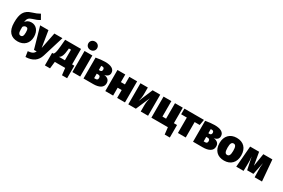

<svg xmlns="http://www.w3.org/2000/svg" viewBox="143 -2406 6197 4211"><g transform="rotate(30 3241.0 -300.5)"><path d="M356 -495C285 -495 241 -470 204 -421C215 -512 247 -545 324 -569C402 -593 448 -609 501 -644L433 -764C370 -730 338 -714 251 -688C72 -634 20 -528 20 -302C20 -76 127 20 290 20C452 20 556 -86 556 -246C556 -409 462 -495 356 -495ZM288 -122C249 -122 223 -150 223 -236V-308C240 -339 267 -353 294 -353C332 -353 353 -334 353 -240C353 -149 329 -122 288 -122Z M1110 -534H906L823 -121L756 -534H546L698 0H766C738 60 695 83 593 93L614 228C793 223 901 147 946 -1Z M1581 -142V-534H1179L1164 -363C1149 -196 1132 -162 1106 -142H1075V175H1205L1225 0H1488L1508 175H1638V-142ZM1399 -142H1247C1303 -170 1329 -234 1343 -379L1346 -410H1399Z M1769 -829C1704 -829 1658 -783 1658 -723C1658 -663 1704 -617 1769 -617C1834 -617 1880 -663 1880 -723C1880 -783 1834 -829 1769 -829ZM1868 -534H1670V0H1868Z M2308 -295C2385 -309 2423 -350 2423 -409C2423 -507 2332 -554 2184 -554C2111 -554 2041 -545 1952 -529V0H2198C2344 0 2445 -50 2445 -161C2445 -235 2404 -283 2308 -295ZM2179 -435C2213 -435 2230 -415 2230 -382C2230 -348 2211 -329 2180 -329H2150V-434C2163 -435 2170 -435 2179 -435ZM2190 -123H2150V-237H2190C2226 -237 2243 -216 2243 -181C2243 -144 2227 -123 2190 -123Z M2804 0H3002V-534H2804V-341H2702V-534H2504V0H2702V-199H2804Z M3587 -534H3394L3245 -178C3261 -233 3273 -297 3273 -370V-534H3086V0H3278L3429 -352C3414 -297 3401 -234 3401 -160V0H3587Z M4159 -142V-534H3961V-142H3869V-534H3671V0H4089L4109 175H4239V-142Z M4694 -534H4199V-391H4343V0H4541V-391H4669Z M5082 -295C5159 -309 5197 -350 5197 -409C5197 -507 5106 -554 4958 -554C4885 -554 4815 -545 4726 -529V0H4972C5118 0 5219 -50 5219 -161C5219 -235 5178 -283 5082 -295ZM4953 -435C4987 -435 5004 -415 5004 -382C5004 -348 4985 -329 4954 -329H4924V-434C4937 -435 4944 -435 4953 -435ZM4964 -123H4924V-237H4964C5000 -237 5017 -216 5017 -181C5017 -144 5001 -123 4964 -123Z M5518 -554C5348 -554 5243 -442 5243 -268C5243 -82 5350 20 5518 20C5688 20 5793 -92 5793 -266C5793 -452 5686 -554 5518 -554ZM5518 -412C5568 -412 5590 -372 5590 -266C5590 -165 5568 -122 5518 -122C5468 -122 5446 -162 5446 -268C5446 -369 5468 -412 5518 -412Z M6427 -534H6198L6146 -212L6091 -534H5864L5820 0H6005L6009 -154C6011 -230 6011 -291 6001 -365L6067 -51H6225L6290 -365C6281 -289 6279 -228 6282 -154L6286 0H6472Z"/></g></svg>

Font: Fira Sans Heavy
Style: Regular
Weight: 900
Designer: bBox Type GmbH & Carrois Corporate GbR & Edenspiekermann AG
Foundry: bBox Type GmbH & Carrois Corporate GbR & Edenspiekermann AG
Version: Version 4.300;PS 004.300;hotconv 1.0.88;makeotf.lib2.5.64775